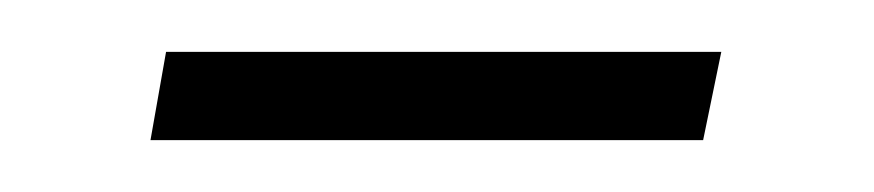

<svg xmlns="http://www.w3.org/2000/svg" viewBox="-20 -305 337 74"><path d="M38 -251 44 -285H258L251 -251Z"/></svg>

Font: Georama ExtraLight
Style: Italic
Weight: 200
Italic angle: -9°
Designer: Jean-Baptiste Levee
Foundry: Production Type
Version: Version 1.000